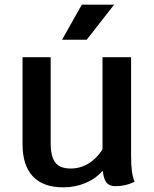

<svg xmlns="http://www.w3.org/2000/svg" viewBox="-20 -796 663 826"><path d="M559 -14Q521 5 477 5Q451 5 438.5 -10Q426 -25 422 -62Q393 -28 348.5 -9Q304 10 252 10Q166 10 121.5 -37Q77 -84 77 -175V-550H198V-182Q198 -122 218 -96.5Q238 -71 284 -71Q325 -71 360 -92Q395 -113 421 -153V-550H544V-126Q544 -85 547.5 -59Q551 -33 559 -14ZM332 -776H471L353 -625H247Z"/></svg>

Font: Krub SemiBold
Style: Regular
Weight: 600
Version: Version 1.000; ttfautohint (v1.6)